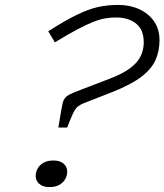

<svg xmlns="http://www.w3.org/2000/svg" viewBox="-20 -745 668 780"><path d="M253 -227H217Q225 -276 229 -298Q233 -320 235 -328Q240 -345 250.5 -353.5Q261 -362 292 -374L425 -425Q480 -446 510 -469Q540 -492 552 -518Q564 -544 564 -573Q564 -624 533 -649Q502 -674 452 -674Q430 -674 408.5 -670.5Q387 -667 360 -656.5Q333 -646 295 -626Q257 -606 203 -573L176 -618Q245 -662 292.5 -685Q340 -708 378.5 -716.5Q417 -725 460 -725Q508 -725 546 -707.5Q584 -690 606 -658Q628 -626 628 -582Q628 -537 611.5 -500.5Q595 -464 553.5 -432.5Q512 -401 436 -371L321 -326Q306 -320 296.5 -312.5Q287 -305 277.5 -286Q268 -267 253 -227ZM197 -93Q223 -93 238 -80.5Q253 -68 253 -48Q253 -31 244.5 -16.5Q236 -2 220 6.5Q204 15 181 15Q154 15 139.5 2Q125 -11 125 -30Q125 -47 133.5 -61.5Q142 -76 158 -84.5Q174 -93 197 -93Z"/></svg>

Font: Intel One Mono Light
Style: Italic
Weight: 300
Italic angle: -16°
Monospace: yes
Designer: Fred Shallcrass
Foundry: Frere-Jones Type LLC
Version: Version 1.004